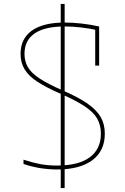

<svg xmlns="http://www.w3.org/2000/svg" viewBox="-20 -855 640 980"><path d="M290 105V-385H310V105ZM290 -385V-835H310V-385ZM271 10Q230 10 187.5 3.5Q145 -3 100 -18V-40Q145 -25 185 -17.5Q225 -10 271 -10Q381 -10 438 -52Q495 -94 495 -173Q495 -216 476 -249.5Q457 -283 411.5 -313Q366 -343 288 -377Q217 -408 172 -437Q127 -466 106 -500.5Q85 -535 85 -580Q85 -658 143 -699Q201 -740 311 -740Q350 -740 395 -735Q440 -730 486 -720V-520H466V-713L482 -700Q437 -710 393 -715Q349 -720 311 -720Q209 -720 157 -684.5Q105 -649 105 -580Q105 -542 122.5 -512Q140 -482 182 -454.5Q224 -427 296 -395Q378 -360 425.5 -327Q473 -294 494 -257.5Q515 -221 515 -173Q515 -85 451.5 -37.5Q388 10 271 10Z"/></svg>

Font: M PLUS Code Latin Expanded Thin
Style: Regular
Weight: 250
Width: 7
Designer: Coji Morishita
Foundry: UNDERFOREST DESIGN
Version: Version 1.002; ttfautohint (v1.8.3)